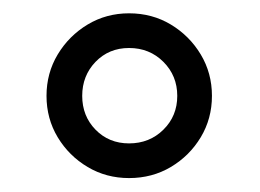

<svg xmlns="http://www.w3.org/2000/svg" viewBox="-20 -799 384 284"><path d="M293.5 -657.2Q293.5 -623.5 276.9 -595.9Q260.3 -568.4 232.7 -552Q205.1 -535.6 170.9 -535.6Q137.2 -535.6 109.6 -552Q82 -568.4 65.4 -595.9Q48.8 -623.5 48.8 -657.2Q48.8 -690.9 65.4 -718.5Q82 -746.1 109.6 -762.7Q137.2 -779.3 170.9 -779.3Q205.1 -779.3 232.7 -762.7Q260.3 -746.1 276.9 -718.5Q293.5 -690.9 293.5 -657.2ZM242.2 -657.2Q242.2 -687 221.7 -707.5Q201.2 -728 170.9 -728Q141.1 -728 121.3 -707.5Q101.6 -687 101.6 -657.2Q101.6 -627.4 121.3 -607.2Q141.1 -586.9 170.9 -586.9Q201.2 -586.9 221.7 -607.2Q242.2 -627.4 242.2 -657.2Z"/></svg>

Font: Estedad-FD SemiBold
Style: Regular
Weight: 600
Designer: Amin Abedi
Version: Version 7.3